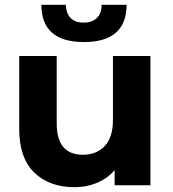

<svg xmlns="http://www.w3.org/2000/svg" viewBox="-20 -771 720 799"><path d="M606 -538V0H457V-63Q427 -28 383.5 -10Q340 8 291 8Q185 8 122.5 -53Q60 -114 60 -234V-538H216V-257Q216 -127 325 -127Q382 -127 416 -163.5Q450 -200 450 -272V-538ZM152 -751H254Q255 -716 273.5 -696.5Q292 -677 328 -677Q364 -677 383.5 -696.5Q403 -716 403 -751H507Q506 -596 329 -596Q153 -596 152 -751Z"/></svg>

Font: Montserrat Alternates
Style: Bold
Weight: 700
Designer: Julieta Ulanovsky
Foundry: Julieta Ulanovsky
Version: Version 7.200